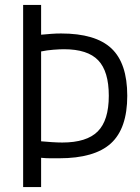

<svg xmlns="http://www.w3.org/2000/svg" viewBox="-20 -760 568 780"><path d="M74 -740H147V-619Q168 -621 188 -622.5Q208 -624 228 -624Q368 -624 432.5 -563.5Q497 -503 497 -371Q497 -238 430.5 -177.5Q364 -117 220 -117Q202 -117 184 -117Q166 -117 147 -119V0H74ZM233 -181Q332 -181 377 -226Q422 -271 422 -371Q422 -470 379 -515Q336 -560 240 -560Q223 -560 197 -558Q171 -556 147 -551V-186Q167 -184 191.5 -182.5Q216 -181 233 -181Z"/></svg>

Font: Encode Sans Compressed
Style: Regular
Weight: 400
Designer: Pablo Impallari, Andres Torresi
Foundry: Pablo Impallari, Andres Torresi
Version: Version 1.000; ttfautohint (v1.00) -l 8 -r 50 -G 200 -x 14 -